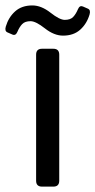

<svg xmlns="http://www.w3.org/2000/svg" viewBox="-65 -694 355 714"><path d="M-37.6 -573.7Q-48.3 -578.6 -43.5 -595.2Q-33.2 -629.9 -8.5 -651.9Q16.1 -673.8 55.2 -673.8Q88.4 -673.8 122.6 -647Q156.7 -620.1 175.8 -620.1Q196.8 -620.1 207 -630.9Q217.3 -641.6 225.1 -660.2Q231.4 -674.8 243.2 -669.9L262.2 -661.6Q272.9 -656.7 268.1 -640.1Q257.8 -605.5 233.2 -583.5Q208.5 -561.5 169.4 -561.5Q136.2 -561.5 102.1 -588.4Q67.9 -615.2 48.8 -615.2Q27.8 -615.2 17.6 -604.5Q7.3 -593.8 -0.5 -575.2Q-6.8 -560.5 -18.6 -565.4ZM91.3 0Q69.3 0 69.3 -22V-490.7Q69.3 -512.7 91.3 -512.7H133.3Q155.3 -512.7 155.3 -490.7V-22Q155.3 0 133.3 0Z"/></svg>

Font: Istok
Style: Regular
Weight: 500
Designer: Andrey V. Panov
Foundry: Andrey V. Panov
Version: Version 1.0.3